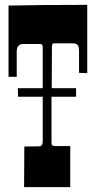

<svg xmlns="http://www.w3.org/2000/svg" viewBox="-20 -770 394 790"><path d="M75.2 -588.9Q48.8 -588.9 48.8 -557.1V-454.1H15.1V-747.1Q141.1 -750 338.9 -750V-469.2L305.2 -470.2V-563Q305.2 -587.9 288.6 -590.8Q283.2 -591.8 276.9 -591.8H203.1Q193.8 -591.8 193.8 -581.1Q193.8 -581.1 193.4 -526.4Q193.4 -526.4 192.9 -407.2H293V-372.1H191.9V-182.1Q191.9 -173.8 195.8 -171.4Q199.7 -168.9 209 -168.9H269V0H79.1L80.1 -167Q94.7 -167 107.4 -167.5L142.1 -168Q155.8 -168 155.8 -189V-372.1H54.2L53.2 -407.2H155.8V-577.1Q155.8 -588.9 145 -588.9Z"/></svg>

Font: Smokum
Style: Regular
Weight: 400
Designer: Astigmatic (AOETI)
Foundry: Astigmatic (AOETI)
Version: Version 1.001